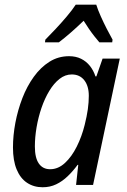

<svg xmlns="http://www.w3.org/2000/svg" viewBox="-20 -787 540 817"><path d="M161.6 9.8Q123.5 9.8 95 -9.3Q66.4 -28.3 50.8 -66.2Q35.2 -104 35.2 -159.2Q35.2 -210.4 45.4 -264.6Q55.7 -318.8 75.2 -369.4Q94.7 -419.9 123.8 -460.2Q152.8 -500.5 190.4 -524.2Q228 -547.9 273.9 -547.9Q302.7 -547.9 325 -536.9Q347.2 -525.9 362.5 -506.6Q377.9 -487.3 386.2 -461.9H390.1L416.5 -537.6H489.7L376 0H303.7L313 -85.4H310.1Q290.5 -58.6 267.8 -36.9Q245.1 -15.1 219 -2.7Q192.9 9.8 161.6 9.8ZM193.4 -66.9Q227.5 -66.9 256.3 -93.5Q285.2 -120.1 306.6 -163.1Q328.1 -206.1 340.3 -255.4Q349.6 -292.5 353.8 -322.5Q357.9 -352.5 357.9 -379.4Q357.9 -420.9 338.6 -445.6Q319.3 -470.2 285.2 -470.2Q257.3 -470.2 233.2 -451.2Q209 -432.1 189.7 -400.1Q170.4 -368.2 156.7 -328.4Q143.1 -288.6 135.7 -245.8Q128.4 -203.1 128.4 -163.6Q128.4 -115.2 145.3 -91.1Q162.1 -66.9 193.4 -66.9ZM171.4 -606.9 172.9 -618.2Q193.4 -638.7 217.5 -664.6Q241.7 -690.4 264.4 -717.3Q287.1 -744.1 302.2 -767.1H389.6Q396.5 -745.1 408.7 -717.8Q420.9 -690.4 434.6 -663.8Q448.2 -637.2 459 -618.2L457.5 -606.9H402.8Q392.6 -618.7 381.1 -633.3Q369.6 -647.9 358.2 -664.6Q346.7 -681.2 335.9 -698.7Q308.1 -671.9 281.2 -648.4Q254.4 -625 230.5 -606.9Z"/></svg>

Font: Open Sans SemiCondensed Medium
Style: Italic
Weight: 500
Width: 4
Italic angle: -12°
Designer: Monotype Design Team
Foundry: Monotype Imaging Inc.
Version: Version 3.000